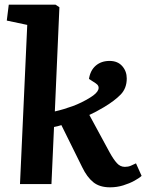

<svg xmlns="http://www.w3.org/2000/svg" viewBox="-20 -787 628 821"><path d="M96.5 -680.5 9 -699 17.5 -767H217.5L234 -756L214.5 -310.5Q252 -319 290.3 -333Q328.5 -347 365 -369.5Q394.5 -387.5 400.3 -403.7Q406 -420 389 -431L360.5 -449.5Q366 -486 389.5 -506.3Q413 -526.5 448.5 -526.5Q483 -526.5 502.5 -504.5Q522 -482.5 522 -451.5Q522 -409.5 496 -382.7Q470 -356 425 -329Q405.5 -317.5 391 -309.8Q376.5 -302 362 -295.5L449 -135Q465 -106 479.5 -89.8Q494 -73.5 514 -73.5Q528 -73.5 539.3 -78.3Q550.5 -83 561.5 -88.5L585.5 -35Q575.5 -25.5 554.5 -14Q533.5 -2.5 506.8 5.7Q480 14 450.5 14Q406 14 379 -7.8Q352 -29.5 331.5 -72L242.5 -252Q234.5 -249.5 227 -247.5Q219.5 -245.5 211 -244L200 0H65.5Z"/></svg>

Font: Literata
Style: Italic
Weight: 400
Italic angle: -2°
Designer: Latin by Veronika Burian and Jose Scaglione. Greek by Irene Vlachou. Cyrillic by Vera Evstafieva
Foundry: TypeTogether
Version: Version 3.103;gftools[0.9.29]